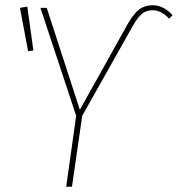

<svg xmlns="http://www.w3.org/2000/svg" viewBox="-20 -711 677 731"><path d="M270 -270 134 -681H158L284 -293L467 -621Q489 -659 510 -675Q531 -691 561 -691Q603 -691 637 -653L624 -640Q594 -672 561 -672Q537 -672 521 -659Q505 -646 486 -613L293 -270L254 0H232ZM84 -686 107 -519 87 -516 56 -681Z"/></svg>

Font: Fira Sans Condensed Thin
Style: Italic
Weight: 250
Width: 3
Italic angle: -8°
Designer: Carrois Corporate & Edenspiekermann AG
Foundry: Carrois Corporate GbR & Edenspiekermann AG
Version: Version 4.203